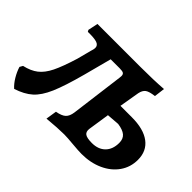

<svg xmlns="http://www.w3.org/2000/svg" viewBox="-106 -717 945 945"><g transform="rotate(45 367.0 -244.5)"><path d="M735 -168Q735 -117 707 -77Q679 -37 629.5 -14.5Q580 8 518 8Q497 8 453 4Q411 0 390 0Q347 0 273 7L282 -50Q316 -56 330.5 -69.5Q345 -83 349 -112L385 -390Q386 -394 386 -402Q386 -414 379 -418.5Q372 -423 353 -423H290L252 -279Q223 -171 198.5 -114.5Q174 -58 142 -29.5Q110 -1 57 16Q38 -1 22.5 -27Q7 -53 -1 -79L8 -95Q52 -105 79.5 -126.5Q107 -148 127.5 -189.5Q148 -231 172 -309L191 -382Q197 -399 197 -409Q197 -427 178 -433.5Q159 -440 115 -439L110 -448L121 -500H421Q512 -500 579 -505L572 -449Q537 -445 523 -435Q509 -425 504 -401L486 -295H565Q647 -295 691 -262Q735 -229 735 -168ZM541 -224 475 -219 458 -107Q455 -85 468 -75.5Q481 -66 516 -66Q560 -66 585.5 -91.5Q611 -117 611 -162Q611 -190 594 -204.5Q577 -219 541 -224Z"/></g></svg>

Font: Alegreya SC
Style: Bold Italic
Weight: 700
Italic angle: -7°
Designer: Juan Pablo del Peral
Foundry: Huerta Tipografica
Version: Version 2.007; ttfautohint (v1.6)